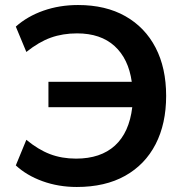

<svg xmlns="http://www.w3.org/2000/svg" viewBox="-20 -735 737 765"><path d="M286 10Q213 10 149.5 -13Q86 -36 43 -76L85 -178Q132 -139 179 -121Q226 -103 283 -103Q381 -103 438 -155Q495 -207 507 -308H173V-409H505Q492 -501 436.5 -551.5Q381 -602 287 -602Q230 -602 182.5 -585Q135 -568 85 -528L43 -629Q89 -670 153 -692.5Q217 -715 291 -715Q401 -715 479.5 -670.5Q558 -626 600 -545Q642 -464 642 -353Q642 -242 600 -160.5Q558 -79 478.5 -34.5Q399 10 286 10Z"/></svg>

Font: MulishBold
Style: Bold
Weight: 700
Designer: Vernon Adams
Foundry: Vernon Adams
Version: Version 3.602; ttfautohint (v1.8.3)